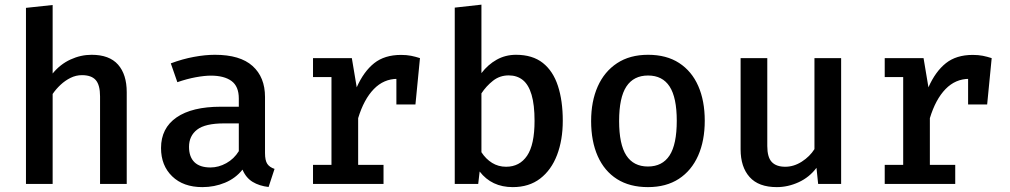

<svg xmlns="http://www.w3.org/2000/svg" viewBox="-20 -772 4240 806"><path d="M201 -751V-463.5Q233 -502.5 276 -522.2Q319 -542 364.5 -542Q439 -542 475.5 -500.8Q512 -459.5 512 -385V0H400V-367.5Q400 -415 382 -435.8Q364 -456.5 324 -456.5Q299 -456.5 276.2 -445.2Q253.5 -434 234.2 -416Q215 -398 201 -377.5V0H89V-739Z M1092.5 -129.5Q1092.5 -98.5 1102 -84.2Q1111.5 -70 1132.5 -63L1107.5 13Q1068.5 8.5 1040.5 -8.5Q1012.5 -25.5 998 -60Q969 -23.5 924.5 -5Q880 13.5 829.5 13.5Q749.5 13.5 702.8 -31.8Q656 -77 656 -150.5Q656 -234 721 -279Q786 -324 907 -324H982.5V-358.5Q982.5 -409.5 951.8 -432Q921 -454.5 865 -454.5Q839 -454.5 802 -447.8Q765 -441 724.5 -427L697 -506Q746.5 -524.5 794 -533.2Q841.5 -542 882 -542Q988 -542 1040.2 -495Q1092.5 -448 1092.5 -365ZM863.5 -69Q897.5 -69 930 -87Q962.5 -105 982.5 -137.5V-254H920.5Q841.5 -254 807.5 -227.8Q773.5 -201.5 773.5 -155.5Q773.5 -113.5 796.2 -91.2Q819 -69 863.5 -69Z M1294 0V-80H1371.5V-448.5H1294V-528H1457L1477.5 -405.5Q1507 -472 1550.8 -506.8Q1594.5 -541.5 1663.5 -541.5Q1687 -541.5 1705.8 -537.8Q1724.5 -534 1743 -528L1709.5 -432Q1693.5 -436.5 1679.5 -438.8Q1665.5 -441 1648.5 -441Q1591 -441 1549.2 -398Q1507.5 -355 1483.5 -276V-80H1590V0ZM1644 -333.5V-463.5L1658 -528H1743L1724 -333.5Z M2001 -465Q2028.5 -501 2065.2 -521.5Q2102 -542 2146 -542Q2215.5 -542 2258.8 -507.8Q2302 -473.5 2322.2 -411.2Q2342.5 -349 2342.5 -265Q2342.5 -184.5 2318.5 -121.5Q2294.5 -58.5 2247.8 -22.5Q2201 13.5 2132.5 13.5Q2044 13.5 1993.5 -52L1987.5 0H1889V-740L2001 -752.5ZM2104.5 -72Q2161.5 -72 2192.8 -118.5Q2224 -165 2224 -264.5Q2224 -332 2211.5 -374.2Q2199 -416.5 2174.8 -436Q2150.5 -455.5 2115.5 -455.5Q2078 -455.5 2049.5 -433Q2021 -410.5 2001 -380V-133Q2019.5 -104.5 2045.8 -88.2Q2072 -72 2104.5 -72Z M2700.5 -542Q2778 -542 2831 -507.5Q2884 -473 2911.2 -411Q2938.5 -349 2938.5 -265Q2938.5 -181.5 2910.8 -118.8Q2883 -56 2829.8 -21.2Q2776.5 13.5 2700 13.5Q2623.5 13.5 2570.2 -20.2Q2517 -54 2489.2 -116.5Q2461.5 -179 2461.5 -264Q2461.5 -346.5 2489.2 -409Q2517 -471.5 2570.5 -506.8Q2624 -542 2700.5 -542ZM2700.5 -455Q2640 -455 2609.5 -408.8Q2579 -362.5 2579 -264Q2579 -166 2609.2 -119.5Q2639.5 -73 2700 -73Q2760.5 -73 2790.8 -119.5Q2821 -166 2821 -265Q2821 -362.5 2791 -408.8Q2761 -455 2700.5 -455Z M3201 -528V-159Q3201 -112 3219.8 -92Q3238.5 -72 3276.5 -72Q3312.5 -72 3346 -93.5Q3379.5 -115 3399 -146V-528H3511V0H3414.5L3407.5 -67.5Q3378 -28 3333 -7.2Q3288 13.5 3241 13.5Q3164.5 13.5 3126.8 -28.8Q3089 -71 3089 -145V-528Z M3694 0V-80H3771.5V-448.5H3694V-528H3857L3877.5 -405.5Q3907 -472 3950.8 -506.8Q3994.5 -541.5 4063.5 -541.5Q4087 -541.5 4105.8 -537.8Q4124.5 -534 4143 -528L4109.5 -432Q4093.5 -436.5 4079.5 -438.8Q4065.5 -441 4048.5 -441Q3991 -441 3949.2 -398Q3907.5 -355 3883.5 -276V-80H3990V0ZM4044 -333.5V-463.5L4058 -528H4143L4124 -333.5Z"/></svg>

Font: Fira Code Light Medium
Style: Regular
Weight: 500
Monospace: yes
Version: Version 5.002